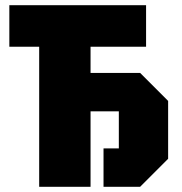

<svg xmlns="http://www.w3.org/2000/svg" viewBox="-20 -720 701 740"><path d="M131 0V-540H16V-700H543V-540H329V-439H520L628 -331V-108L520 0H379V-148H438V-291H329V0Z"/></svg>

Font: Tektur SemiCondensed ExtraBold
Style: Regular
Weight: 800
Width: 4
Designer: Adam Jagosz
Foundry: Adam Jagosz
Version: Version 1.005;gftools[0.9.30]